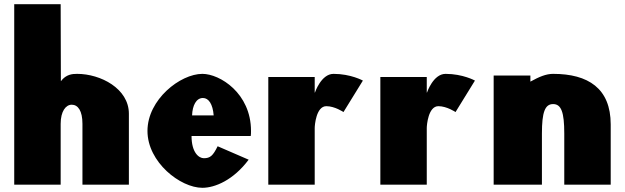

<svg xmlns="http://www.w3.org/2000/svg" viewBox="-20 -880 2978 915"><path d="M269.1 -860H47.8V0H269.1V-290C269.1 -350 293.8 -381 321.8 -381C351.8 -381 372.9 -352 372.9 -290V0H594.2V-338C594.2 -458 459.2 -528 347.6 -528C325 -528 294.9 -526 270.1 -493Z M1175 -232C1176.2 -238 1176.2 -249 1176.2 -256C1176.2 -436 1027.5 -528 944.5 -528C839.4 -528 682.8 -406 682.8 -256C682.8 -107 839.4 15 944.5 15C1004.6 15 1092.5 -22 1165 -119L1017.2 -183C994.6 -137 981.4 -126 951.3 -126C927.6 -126 892.8 -153 892.8 -232ZM895.4 -330C897 -377 914.9 -413 947.1 -413C974.5 -413 994 -384 998.3 -330Z M1258.6 0H1479.8V-270C1479.8 -283 1486.7 -374 1535.2 -374C1575.7 -374 1616.9 -346 1616.9 -346L1709.4 -496C1709.4 -496 1651.9 -528 1569.4 -528C1510.4 -528 1480.9 -439 1480.9 -439H1479.8V-513H1258.6Z M1792.6 0H2013.8V-270C2013.8 -283 2020.7 -374 2069.2 -374C2109.7 -374 2150.9 -346 2150.9 -346L2243.4 -496C2243.4 -496 2185.9 -528 2103.4 -528C2044.4 -528 2014.9 -439 2014.9 -439H2013.8V-513H1792.6Z M2562.6 0V-244C2562.6 -345 2576.9 -384 2615.9 -384C2654.9 -384 2669.1 -345 2669.1 -244V0H2890.4V-287C2890.4 -459 2782.9 -528 2615.9 -528C2581.8 -528 2549.6 -514 2507.6 -491V-520H2332.6V0Z"/></svg>

Font: Blink
Style: Wide
Weight: 400
Designer: Mew Too
Foundry: Cannot Into Space Fonts
Version: Version 001.000